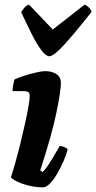

<svg xmlns="http://www.w3.org/2000/svg" viewBox="-20 -806 414 826"><path d="M165 0Q133 0 102 -8Q71 -16 50.5 -26.5Q30 -37 27 -44Q34 -64 44.5 -101Q55 -138 66 -182Q77 -226 86.5 -269Q96 -312 102 -345.5Q108 -379 108 -394Q108 -405 102 -409.5Q96 -414 79 -414H34Q34 -428 37 -442Q40 -456 42 -464Q56 -471 82 -479.5Q108 -488 134.5 -494Q161 -500 173 -500Q203 -500 222.5 -487.5Q242 -475 242 -449Q242 -415 222 -318.5Q202 -222 153 -73L164 -66Q174 -76 187.5 -96Q201 -116 214 -139Q227 -162 237 -178Q246 -178 257.5 -173Q269 -168 271 -163Q266 -142 254 -114.5Q242 -87 227 -60.5Q212 -34 195.5 -17Q179 0 165 0ZM192 -564Q178 -564 158.5 -589.5Q139 -615 117 -658.5Q95 -702 71 -754Q77 -763 84.5 -772.5Q92 -782 105 -786L207 -679L344 -786Q355 -782 363.5 -772.5Q372 -763 374 -755Q333 -703 296.5 -659.5Q260 -616 233 -590Q206 -564 192 -564Z"/></svg>

Font: Texturina 72pt 72pt Black
Style: Italic
Weight: 900
Italic angle: -11°
Designer: Guillermo Torres Carreño
Foundry: Omnibus-Type
Version: Version 1.002; ttfautohint (v1.8.3)